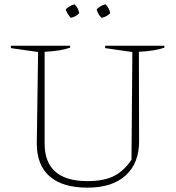

<svg xmlns="http://www.w3.org/2000/svg" viewBox="-20 -854 807 882"><path d="M382 8Q268 8 208.5 -43.5Q149 -95 149 -195L155 -615L30 -633V-644H302V-635Q260 -620 185 -616V-195Q185 -22 382 -22Q456 -22 502.5 -45Q549 -68 584 -120L588 -615L463 -633V-644H735V-635Q693 -620 618 -616L619 -205Q619 -104 557 -48Q495 8 382 8ZM323 -834Q341 -816 344 -793Q337 -786 326.5 -780Q316 -774 305 -772Q298 -780 291.5 -790Q285 -800 282 -811Q290 -819 300.5 -825.5Q311 -832 323 -834ZM465 -834Q473 -826 479 -815Q485 -804 486 -793Q479 -786 468.5 -780Q458 -774 447 -772Q430 -787 424 -811Q441 -829 465 -834Z"/></svg>

Font: Piazzolla SC Thin
Style: Regular
Weight: 100
Designer: Juan Pablo del Peral
Foundry: Huerta Tipografica
Version: Version 1.330